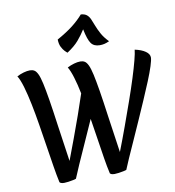

<svg xmlns="http://www.w3.org/2000/svg" viewBox="-113 -1211 1210 1325"><g transform="rotate(-10 491.5 -548.5)"><path d="M229 14Q214 14 205 10Q196 6 196 -1Q186 -46 175.5 -112Q165 -178 153 -255Q141 -332 128.5 -410Q116 -488 101.5 -559Q87 -630 71 -684.5Q55 -739 38 -766Q61 -778 85.5 -785Q110 -792 130 -792Q147 -792 160 -784.5Q173 -777 184 -754Q195 -731 205 -686Q215 -641 227 -567.5Q239 -494 254 -384L291 -129Q317 -198 346 -275.5Q375 -353 402 -430Q429 -507 451 -574Q438 -639 422.5 -689.5Q407 -740 391 -766Q414 -778 438.5 -785Q463 -792 483 -792Q500 -792 513 -784.5Q526 -777 537 -754Q548 -731 558 -686Q568 -641 580 -567.5Q592 -494 607 -384L644 -129Q676 -211 707 -296.5Q738 -382 766.5 -463Q795 -544 817 -613.5Q839 -683 852 -733.5Q865 -784 867 -807Q914 -797 941 -778Q968 -759 968 -735Q968 -717 954.5 -675Q941 -633 917.5 -575.5Q894 -518 865 -451.5Q836 -385 806 -317Q776 -249 748 -187Q720 -125 698.5 -76.5Q677 -28 666 0Q662 2 646 5.5Q630 9 611.5 11.5Q593 14 582 14Q567 14 558 10Q549 6 549 -1Q539 -44 529 -106.5Q519 -169 508 -242Q497 -315 485 -389Q450 -310 415.5 -233.5Q381 -157 353.5 -95Q326 -33 313 0Q309 2 293 5.5Q277 9 258.5 11.5Q240 14 229 14ZM407 -867Q400 -872 388.5 -884Q377 -896 367 -916Q357 -936 356 -968Q424 -1006 467.5 -1040Q511 -1074 543 -1111Q570 -1109 584.5 -1097Q599 -1085 608 -1064.5Q617 -1044 627 -1017.5Q637 -991 654 -959.5Q671 -928 703 -895Q683 -886 668 -882.5Q653 -879 636 -879Q595 -879 575.5 -906Q556 -933 541 -1007Q518 -970 488.5 -935.5Q459 -901 407 -867Z"/></g></svg>

Font: Merienda SemiBold
Style: Regular
Weight: 600
Designer: Eduardo Rodriguez Tunni
Foundry: Eduardo Rodriguez Tunni
Version: Version 2.001; ttfautohint (v1.8.4.7-5d5b)